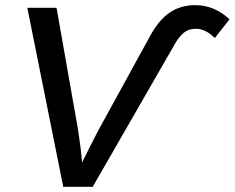

<svg xmlns="http://www.w3.org/2000/svg" viewBox="-20 -718 902 738"><path d="M650.4 -545.9 336.4 0H223.1L85 -688H197.3L280.3 -217.8Q285.6 -181.6 289.6 -150.6Q293.5 -119.6 295.4 -93.3Q327.1 -157.7 358.4 -217.8L559.1 -583.5Q591.3 -642.1 633.1 -670.2Q674.8 -698.2 730.5 -698.2Q804.2 -698.2 862.3 -643.6L805.7 -571.8Q770 -607.4 732.9 -607.4Q705.6 -607.4 686.8 -592.5Q668 -577.6 650.4 -545.9Z"/></svg>

Font: Arimo Medium
Style: Italic
Weight: 500
Italic angle: -12°
Designer: Steve Matteson
Foundry: Monotype Imaging Inc.
Version: Version 1.33